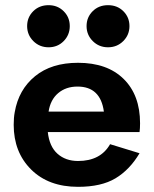

<svg xmlns="http://www.w3.org/2000/svg" viewBox="-20 -713 595 743"><path d="M382 -281Q369 -378 280 -378Q235 -378 205 -352.5Q175 -327 168 -281ZM165 -202Q171 -146 202.5 -118Q234 -90 282 -90Q369 -90 406 -155L520 -120Q482 -56 427 -23Q372 10 282 10Q168 10 100.5 -57Q33 -124 33 -230Q33 -258 37 -279Q52 -366 115.5 -418Q179 -470 282 -470Q395 -470 458.5 -407.5Q522 -345 522 -236Q522 -216 520 -202ZM339 -554Q315 -578 315 -612Q315 -646 338.5 -669.5Q362 -693 398 -693Q434 -693 457.5 -669.5Q481 -646 481 -612Q481 -578 457 -554Q433 -530 398 -530Q363 -530 339 -554ZM168 -693Q203 -693 226.5 -669.5Q250 -646 250 -612Q250 -578 226.5 -554Q203 -530 168 -530Q133 -530 109 -554Q85 -578 85 -612Q85 -646 108.5 -669.5Q132 -693 168 -693Z"/></svg>

Font: Renner*
Style: Semi
Weight: 600
Version: Version 003.000 ; ttfautohint (v0.97) -l 8 -r 50 -G 200 -x 1